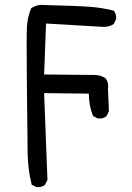

<svg xmlns="http://www.w3.org/2000/svg" viewBox="-20 -768 540 784"><path d="M128.9 -3.9 109.4 -13.7Q93.8 -76.2 92.8 -145Q91.8 -213.9 89.8 -414.6Q87.9 -615.2 89.8 -656.2Q91.8 -697.3 107.4 -734.4Q125 -746.1 144.5 -748Q297.9 -744.1 347.7 -740.2Q397.5 -736.3 444.3 -724.6Q456.1 -710.9 454.1 -689.5L444.3 -669.9Q426.8 -658.2 403.3 -658.2L168 -671.9L160.2 -463.9L364.3 -461.9Q391.6 -461.9 411.1 -448.2Q424.8 -430.7 420.9 -405.3L424.8 -313.5L415 -293.9Q401.4 -282.2 379.9 -284.2L360.4 -293.9Q342.8 -335 342.8 -385.7L160.2 -387.7Q166 -221.7 168.9 -159.2Q171.9 -96.7 173.8 -33.2L164.1 -13.7Q150.4 -2 128.9 -3.9Z"/></svg>

Font: JasonHandwriting2
Style: Regular
Weight: 400
Version: Version 1.05.10